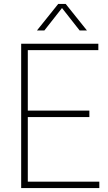

<svg xmlns="http://www.w3.org/2000/svg" viewBox="-20 -964 556 984"><path d="M88.5 0V-740H484V-707H122.5V-33H489V0ZM116 -364V-397H438V-364ZM169.5 -808 278.5 -944H316.5L425.5 -808H388L292.5 -929.5H303L207.5 -808Z"/></svg>

Font: Encode Sans SC SemiCondensed Thin
Style: Regular
Weight: 250
Width: 4
Designer: Multiple Designers
Foundry: Impallari Type
Version: Version 3.002